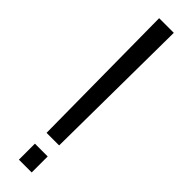

<svg xmlns="http://www.w3.org/2000/svg" viewBox="-244 -663 653 653"><g transform="rotate(45 83.0 -336.0)"><path d="M52 -128.5H112.5L117.5 -675H47ZM50 2.5H111.5V-74.5H50Z"/></g></svg>

Font: Anybody Light
Style: Regular
Weight: 300
Designer: Tyler Finck
Foundry: Etcetera Type Company
Version: Version 1.111; ttfautohint (v1.8.4)